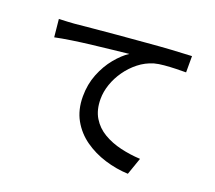

<svg xmlns="http://www.w3.org/2000/svg" viewBox="-128 -910 1255 1120"><g transform="rotate(20 500.0 -350.5)"><path d="M79 -675Q108 -676 133 -677.5Q158 -679 172 -680Q209 -684 276 -690Q343 -696 429 -704Q515 -712 607 -719Q687 -726 759 -730.5Q831 -735 883 -737V-636Q856 -636 820.5 -635Q785 -634 750 -631Q715 -628 689 -621Q639 -606 598.5 -574Q558 -542 528.5 -500Q499 -458 483 -411.5Q467 -365 467 -320Q467 -252 495.5 -205Q524 -158 572.5 -129.5Q621 -101 681 -87Q741 -73 803 -70L766 36Q693 33 621.5 11Q550 -11 492 -52Q434 -93 399.5 -154.5Q365 -216 365 -299Q365 -374 390.5 -438Q416 -502 455.5 -550Q495 -598 535 -624Q497 -620 439 -613.5Q381 -607 316 -599.5Q251 -592 191.5 -583Q132 -574 90 -565Z"/></g></svg>

Font: Source Han Sans SC Medium
Style: Regular
Weight: 500
Designer: Ryoko NISHIZUKA 西塚涼子 (kana, bopomofo & ideographs); Paul D. Hunt (Latin, Greek & Cyrillic); Sandoll Communications 산돌커뮤니
Foundry: Adobe
Version: Version 2.004;hotconv 1.0.118;makeotfexe 2.5.65603